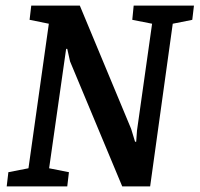

<svg xmlns="http://www.w3.org/2000/svg" viewBox="-20 -668 715 688"><path d="M4 0 10 -51 82 -65 155 -583 86 -597 92 -648H266L450 -206L464 -160H468L471 -201L525 -583L454 -597L459 -648H675L669 -597L599 -583L518 0H418L231 -448L221 -493H217L156 -65L227 -51L221 0Z"/></svg>

Font: Faustina SemiBold
Style: Italic
Weight: 600
Italic angle: -8°
Designer: Alfonso Garcia
Foundry: http://www.omnibus-type.com
Version: Version 1.200